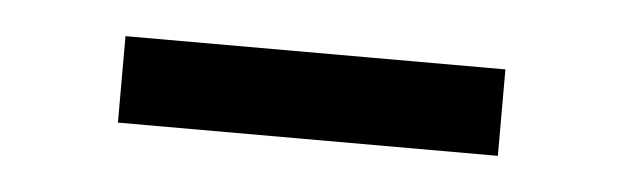

<svg xmlns="http://www.w3.org/2000/svg" viewBox="-24 -341 473 146"><g transform="rotate(5 213.0 -268.0)"><path d="M358 -301V-235H68V-301Z"/></g></svg>

Font: Rufina
Style: Regular
Weight: 400
Designer: Martin Sommaruga
Foundry: Martin Sommaruga
Version: Version 1.001